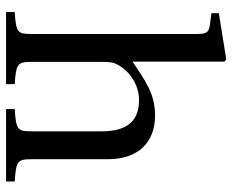

<svg xmlns="http://www.w3.org/2000/svg" viewBox="-88 -694 782 647"><g transform="rotate(90 303.5 -371.0)"><path d="M21 0H264V-29C195 -34 189 -38 189 -87V-321C189 -346 190 -360 198 -375C219 -415 265 -448 318 -448C386 -448 423 -410 423 -323V-87C423 -38 418 -34 348 -29V0H592V-29C523 -34 517 -38 517 -87V-343C517 -444 462 -502 369 -502C296 -502 251 -468 188 -426V-736L181 -742L25 -717V-692L63 -687C89 -683 95 -678 95 -642V-87C95 -38 91 -34 21 -29Z"/></g></svg>

Font: Lingua Franca
Style: Regular
Weight: 400
Version: Version 1.19